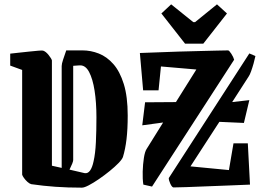

<svg xmlns="http://www.w3.org/2000/svg" viewBox="-20 -852 1206 884"><path d="M27 -550V-605Q44 -607 67.5 -609.5Q91 -612 114.5 -614.5Q138 -617 155.5 -618.5Q173 -620 178 -619Q191 -615 204 -598.5Q217 -582 219 -574V-89L264 -79V-548Q264 -558 270.5 -577.5Q277 -597 285 -620H360Q398 -620 435 -605.5Q472 -591 502 -557Q532 -523 550 -465Q568 -407 568 -320Q568 -257 562.5 -211Q557 -165 546 -129Q542 -118 525.5 -101Q509 -84 485 -64.5Q461 -45 435.5 -27.5Q410 -10 389 1Q368 12 357 12Q292 12 235.5 8Q179 4 124 -4Q116 -6 106.5 -14.5Q97 -23 90 -33Q83 -43 82 -48V-530ZM369 -55Q384 -52 394.5 -66.5Q405 -81 411 -110Q419 -145 421.5 -197.5Q424 -250 424 -312Q424 -380 415.5 -434.5Q407 -489 390 -521Q373 -553 346 -551L317 -549V-115Q317 -110 312.5 -98.5Q308 -87 300 -71ZM1058 -577 680 7 640 -2Q636 -28 637 -62Q638 -96 642.5 -125Q647 -154 655 -166L731 -288L635 -275L648 -381L790 -382L884 -532L721 -546L710 -436H639L624 -608Q660 -609 706.5 -611Q753 -613 803 -614.5Q853 -616 898.5 -617Q944 -618 978.5 -619Q1013 -620 1030 -620Q1035 -620 1045 -604.5Q1055 -589 1058 -577ZM757 -32 1128 -606 1156 -594Q1153 -579 1147.5 -559.5Q1142 -540 1136 -523.5Q1130 -507 1125 -500L1049 -382L1128 -391L1103 -286L990 -291L857 -86L1034 -69L1055 -192H1121L1131 -2Q1086 0 1033 2Q980 4 929 6Q878 8 838 9.5Q798 11 778 11Q771 9 764 -6.5Q757 -22 757 -32ZM832 -651 723 -790 768 -832 870 -750H878L979 -832L1025 -790L916 -651Z"/></svg>

Font: Grenze Gotisch
Style: Bold
Weight: 700
Designer: Renata Polastri
Foundry: Omnibus-Type
Version: Version 1.001